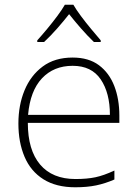

<svg xmlns="http://www.w3.org/2000/svg" viewBox="-20 -784 585 814"><path d="M288 -540Q356 -540 399.5 -507.5Q443 -475 464.5 -419.5Q486 -364 486 -294V-263H98Q98 -148 150 -86.5Q202 -25 300 -25Q349 -25 384.5 -32.5Q420 -40 465 -61V-23Q426 -6 387.5 2Q349 10 299 10Q218 10 164 -24Q110 -58 84 -119.5Q58 -181 58 -260Q58 -338 84 -401Q110 -464 161 -502Q212 -540 288 -540ZM288 -505Q208 -505 158 -452Q108 -399 99 -297H446Q446 -390 407 -447.5Q368 -505 288 -505ZM291 -764Q303 -743 323.5 -715.5Q344 -688 366.5 -661Q389 -634 407 -613V-606H378Q351 -632 323 -664Q295 -696 273 -724Q251 -696 223 -664Q195 -632 167 -606H138V-613Q157 -634 179.5 -661Q202 -688 222.5 -715.5Q243 -743 255 -764Z"/></svg>

Font: Noto Sans Cham ExtraLight
Style: Regular
Weight: 250
Version: Version 2.002